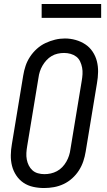

<svg xmlns="http://www.w3.org/2000/svg" viewBox="-20 -940 540 968"><path d="M202 8Q174 8 147 2Q120 -4 98.5 -18.5Q77 -33 62 -55.5Q47 -78 40.5 -104Q34 -130 34.5 -158Q35 -186 40 -214L97 -559Q101 -584 109 -608Q117 -632 131.5 -654Q146 -676 166 -694Q186 -712 209.5 -723Q233 -734 257.5 -740Q282 -746 307 -746Q335 -746 361.5 -738.5Q388 -731 410 -716.5Q432 -702 447 -679.5Q462 -657 468.5 -631Q475 -605 474.5 -577Q474 -549 469 -521L412 -176Q408 -151 400 -127Q392 -103 378 -81Q364 -59 344 -41Q324 -23 300.5 -12Q277 -1 252 3.5Q227 8 202 8ZM204 -62Q220 -62 236 -65.5Q252 -69 267 -77Q282 -85 294 -97.5Q306 -110 314.5 -125Q323 -140 328 -155.5Q333 -171 335 -187L392 -532Q395 -549 396 -566Q397 -583 394 -599Q391 -615 384 -630Q377 -645 364.5 -654.5Q352 -664 336 -668.5Q320 -673 303 -673Q287 -673 271 -669.5Q255 -666 240.5 -657.5Q226 -649 214.5 -636.5Q203 -624 194.5 -609.5Q186 -595 181 -579.5Q176 -564 174 -548L117 -203Q114 -186 113 -169Q112 -152 115 -136Q118 -120 125 -106Q132 -92 143.5 -81.5Q155 -71 171 -66.5Q187 -62 204 -62ZM190 -850V-920H490V-850Z"/></svg>

Font: Iosevka Slab
Style: Italic
Weight: 400
Italic angle: -9°
Monospace: yes
Designer: Belleve Invis
Foundry: Belleve Invis
Version: Version 11.1.0; ttfautohint (v1.8.3)